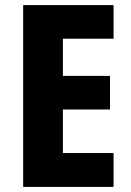

<svg xmlns="http://www.w3.org/2000/svg" viewBox="-20 -734 514 754"><path d="M426 0H71V-714H426V-582H227V-436H412V-304H227V-133H426Z"/></svg>

Font: Noto Sans Tamil Condensed ExtraBold
Style: Regular
Weight: 800
Width: 3
Designer: Jelle Bosma - Monotype Design Team
Foundry: Monotype Imaging Inc.
Version: Version 2.004; ttfautohint (v1.8.4.7-5d5b)